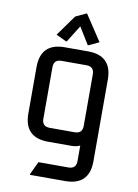

<svg xmlns="http://www.w3.org/2000/svg" viewBox="-101 -810 773 1075"><g transform="rotate(10 285.5 -272.0)"><path d="M214.8 0Q78.1 0 78.1 -136.7V-400.4Q78.1 -537.1 214.8 -537.1H346.7Q483.4 -537.1 483.4 -400.4V63.5Q483.4 200.2 346.7 200.2H146.5V195.3L181.2 122.1H351.6Q395.5 122.1 395.5 78.1V-10.3Q375.5 0 346.7 0ZM395.5 -415Q395.5 -459 351.6 -459H210Q166 -459 166 -415V-122.1Q166 -78.1 210 -78.1H351.6Q395.5 -78.1 395.5 -122.1ZM300.3 -744.1H305.2L401.4 -598.6L343.8 -571.3H338.9L279.8 -667.5L219.7 -571.3H214.8L157.2 -598.6L241.7 -716.3Z"/></g></svg>

Font: Nova Square
Style: Book
Weight: 400
Designer: Wojciech Kalinowski "wmk69" (wmk69@o2.pl)
Foundry: Wojciech Kalinowski "wmk69" (wmk69@o2.pl)
Version: Version 3.1.0; 2021-05-23